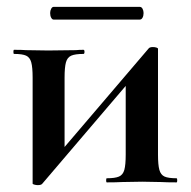

<svg xmlns="http://www.w3.org/2000/svg" viewBox="-20 -531 555 559"><path d="M75 4V-305Q75 -335 71 -349.5Q67 -364 56 -369Q45 -374 21 -374Q19 -374 19 -380Q19 -386 21 -386Q44 -386 56 -385L120 -384L201 -385Q210 -386 223 -386Q226 -386 226 -380Q226 -374 223 -374Q199 -374 187.5 -369Q176 -364 172 -349.5Q168 -335 168 -305V-83L127 -55L412 -389Q415 -394 425 -394Q431 -394 435.5 -392.5Q440 -391 440 -389V-81Q440 -51 444 -36.5Q448 -22 459 -17Q470 -12 494 -12Q496 -12 496 -6Q496 0 494 0Q465 0 449 -1L394 -2L335 -1Q319 0 291 0Q289 0 289 -6Q289 -12 291 -12Q315 -12 326.5 -17Q338 -22 342 -36.5Q346 -51 346 -81V-309L393 -336L103 4Q100 8 90 8Q85 8 80 6.5Q75 5 75 4ZM126 -493Q126 -500 129 -505.5Q132 -511 136 -511H387Q392 -511 395 -505.5Q398 -500 398 -493Q398 -485 395 -479.5Q392 -474 387 -474H136Q132 -474 129 -479.5Q126 -485 126 -493Z"/></svg>

Font: Cormorant Garamond
Style: Bold
Weight: 700
Designer: Christian Thalmann (Catharsis Fonts)
Foundry: Catharsis Fonts
Version: Version 4.000